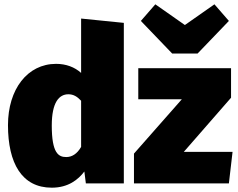

<svg xmlns="http://www.w3.org/2000/svg" viewBox="-20 -850 1103 890"><path d="M896 -602 1041 -753 974 -830 837 -734 700 -830 633 -753 778 -602ZM356 -512C326 -539 286 -554 240 -554C107 -554 17 -436 17 -270C17 -94 81 20 220 20C297 20 343 -18 371 -55L378 0H554V-744L356 -764ZM832 -146 1051 -397V-534H621V-390H823L601 -138V0H1041L1058 -146ZM287 -122C251 -122 220 -140 220 -268C220 -376 254 -413 297 -413C321 -413 338 -402 356 -383V-169C337 -136 313 -122 287 -122Z"/></svg>

Font: Fira Sans Heavy
Style: Regular
Weight: 900
Designer: bBox Type GmbH & Carrois Corporate GbR & Edenspiekermann AG
Foundry: bBox Type GmbH & Carrois Corporate GbR & Edenspiekermann AG
Version: Version 4.300;PS 004.300;hotconv 1.0.88;makeotf.lib2.5.64775